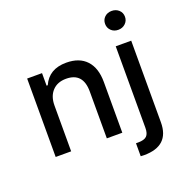

<svg xmlns="http://www.w3.org/2000/svg" viewBox="-160 -897 1178 1224"><g transform="rotate(-20 429.5 -285.5)"><path d="M76 0V-532H177V-447H185Q227 -542 344 -542Q433 -542 480.5 -490.5Q528 -439 528 -344V0H423V-318Q423 -446 308 -446Q249 -446 215 -409.5Q181 -373 181 -311V0ZM782 -532V22Q782 182 610 182Q608 182 598 181.5Q588 181 587 181V93H602Q643 93 660 76.5Q677 60 677 21V-532ZM662 -689Q662 -717 681 -735Q700 -753 729 -753Q758 -753 777.5 -735Q797 -717 797 -689Q797 -662 777.5 -643.5Q758 -625 729 -625Q700 -625 681 -643.5Q662 -662 662 -689Z"/></g></svg>

Font: Manrope Medium
Style: Medium
Weight: 500
Designer: Mikhail Sharanda
Foundry: Mikhail Sharanda
Version: Version 4.000;hotconv 1.0.109;makeotfexe 2.5.65596